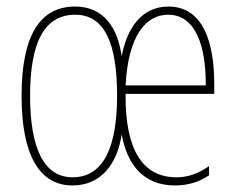

<svg xmlns="http://www.w3.org/2000/svg" viewBox="-20 -557 722 587"><path d="M495 -537C410 -537 367 -466 352 -385C340 -473 296 -537 210 -537C104 -537 46 -452 46 -264C46 -85 99 10 202 10C290 10 339 -58 352 -146C369 -53 419 10 515 10C557 10 591 -2 619 -21V-49C583 -24 552 -15 519 -15C416 -15 362 -100 364 -270H635V-301C635 -421 604 -537 495 -537ZM210 -512C301 -512 338 -422 338 -265C338 -114 300 -15 202 -15C113 -15 72 -106 72 -264C72 -423 113 -512 210 -512ZM494 -512C579 -512 610 -414 609 -296H364C372 -450 427 -512 494 -512Z"/></svg>

Font: Noto Sans Devanagari ExtraCondensed Thin
Style: Regular
Weight: 100
Width: 2
Designer: Jelle Bosma - Monotype Design Team
Foundry: Monotype Imaging Inc.
Version: Version 2.004